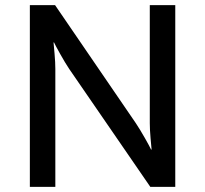

<svg xmlns="http://www.w3.org/2000/svg" viewBox="-20 -726 797 746"><path d="M194 -706 508 -247Q524 -223 543 -189.5Q562 -156 567 -145H569Q568 -155 565 -189Q562 -223 562 -247V-706H661V0H564L249 -458Q233 -482 214 -516Q195 -550 190 -561H188Q189 -551 192 -517Q195 -483 195 -458V0H96V-706Z"/></svg>

Font: Museo Sans Medium
Style: Regular
Weight: 500
Designer: Jos Buivenga
Foundry: Jos Buivenga & Rosetta Type Foundry (extension, remastering)
Version: Version 3.600;PS 1.000;hotconv 1.0.88;makeotf.lib2.5.647800;